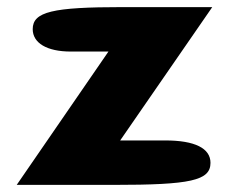

<svg xmlns="http://www.w3.org/2000/svg" viewBox="-20 -570 646 540"><path d="M72 -488C72 -449 112 -425 179 -425H285L27 -50H299C516 -50 572 -62 572 -112C572 -153 528 -175 445 -175H318C404 -300 491 -425 577 -550H324C128 -550 72 -537 72 -488Z"/></svg>

Font: Hussar Skorodowane
Style: Bold
Weight: 700
Foundry: Cannot Into Space Fonts
Version: Version 0.892